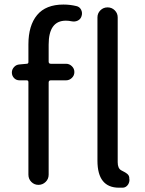

<svg xmlns="http://www.w3.org/2000/svg" viewBox="-20 -829 649 861"><path d="M99.6 -543Q107.4 -543 107.4 -550.8V-629.9Q107.4 -714.8 146.5 -761.7Q185.5 -808.6 264.6 -808.6Q293.9 -808.6 322.3 -801.8Q336.9 -798.8 343.8 -785.2Q350.6 -771.5 345.7 -756.8Q341.8 -743.2 329.1 -736.8Q316.4 -730.5 301.8 -733.4Q288.1 -736.3 275.4 -736.3Q198.2 -736.3 198.2 -628.9V-552.7Q198.2 -543 208 -543H276.4Q291 -543 302.2 -532.2Q313.5 -521.5 313.5 -505.9Q313.5 -490.2 302.2 -479.5Q291 -468.8 276.4 -468.8H208Q198.2 -468.8 198.2 -459V-45.9Q198.2 -26.4 184.6 -13.2Q170.9 0 152.3 0Q133.8 0 120.6 -13.2Q107.4 -26.4 107.4 -45.9V-460.9Q107.4 -468.8 99.6 -468.8H67.4Q52.7 -468.8 43 -479Q33.2 -489.3 33.2 -503.9Q33.2 -517.6 43 -528.3Q52.7 -539.1 67.4 -540ZM523.4 -65.4Q525.4 -64.5 531.7 -61Q538.1 -57.6 541.5 -55.7Q544.9 -53.7 549.3 -50.3Q553.7 -46.9 556.2 -43Q558.6 -39.1 559.6 -34.2V-30.3Q560.5 -26.4 560.5 -22.5Q560.5 -11.7 554.7 -2Q545.9 11.7 531.2 12.7Q523.4 12.7 513.7 12.7Q417 12.7 417 -108.4V-751Q417 -769.5 430.2 -782.7Q443.4 -795.9 462.4 -795.9Q481.4 -795.9 494.6 -782.7Q507.8 -769.5 507.8 -751V-101.6Q507.8 -74.2 523.4 -65.4Z"/></svg>

Font: Gen Jyuu GothicX Regular
Style: Regular
Weight: 400
Designer: [Source Han Sans]
Ryoko NISHIZUKA  (kana & ideographs); Paul D. Hunt (Latin, Greek & Cyrillic); Wenlong ZHANG  (bopomofo
Version: Version 1.002.20150607